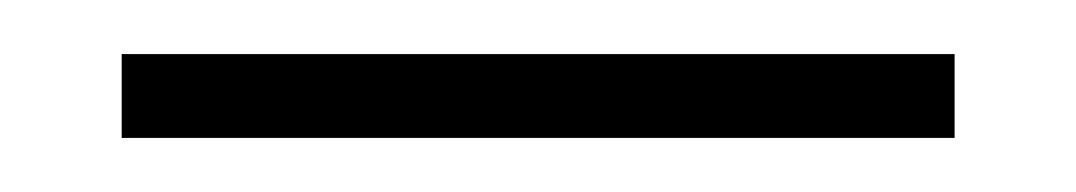

<svg xmlns="http://www.w3.org/2000/svg" viewBox="-20 -51 398 71"><path d="M333 0H25V-31H333Z"/></svg>

Font: Poiret One
Style: Regular
Weight: 400
Designer: Denis Masharov
Foundry: Denis Masharov
Version: Version 1.001